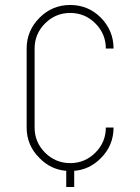

<svg xmlns="http://www.w3.org/2000/svg" viewBox="-20 -687 562 771"><path d="M246 -1Q184 -6 139 -52Q87 -103 87 -175V-492Q87 -564 139 -616Q190 -667 262 -667Q334 -667 385 -616Q436 -564 436 -492H405Q405 -551 363 -593Q321 -635 262 -635Q203 -635 161 -593Q119 -551 119 -492V-175Q119 -116 161 -74Q203 -32 262 -32Q321 -32 363 -74Q405 -116 405 -175H436Q436 -103 385 -52Q340 -6 278 -1V64H246Z"/></svg>

Font: Zector
Style: Regular
Weight: 400
Designer: GGBot
Version: 0.72